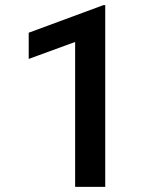

<svg xmlns="http://www.w3.org/2000/svg" viewBox="-20 -731 640 751"><path d="M391.6 0H273.9V-566.9L92.3 -500.5V-603L384.3 -710.9H391.6Z"/></svg>

Font: TypoPRO Roboto Mono
Style: Regular
Weight: 500
Designer: Google
Version: Version 2.000986; 2015; ttfautohint (v1.3)